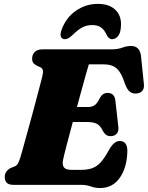

<svg xmlns="http://www.w3.org/2000/svg" viewBox="-20 -955 764 992"><path d="M396.5 0H50.5Q23 0 13.8 -11.8Q4.5 -23.5 4.5 -41Q4.5 -57 13.8 -69.2Q23 -81.5 37.5 -88L56.5 -95.5Q67 -100 72.5 -109.8Q78 -119.5 85 -141.5Q88 -150.5 96 -179.2Q104 -208 115.2 -248.8Q126.5 -289.5 139 -335Q151.5 -380.5 163 -424.2Q174.5 -468 183.8 -503.2Q193 -538.5 198 -557.5Q204 -583 201.2 -592.8Q198.5 -602.5 189.5 -607L171.5 -615Q162.5 -619.5 154.2 -627.5Q146 -635.5 146 -652Q146 -673 159.5 -686.5Q173 -700 200 -700H553.5Q589 -700 612 -708.8Q635 -717.5 657.5 -717.5Q700 -717.5 708 -670L723 -525Q726.5 -502 717.5 -488.8Q708.5 -475.5 690 -472.5Q668.5 -469 652.8 -479.8Q637 -490.5 625 -523.5Q608.5 -578 584 -600.2Q559.5 -622.5 517.5 -622.5H439Q434 -606.5 424.5 -572.8Q415 -539 402.8 -494.5Q390.5 -450 377.5 -402H435.5Q454 -402 468.5 -411.2Q483 -420.5 496.5 -450Q511 -475 535.5 -475Q571 -475 576 -436.5L591 -303.5Q595 -276.5 583 -264Q571 -251.5 551.5 -251.5Q536.5 -251.5 527 -259.2Q517.5 -267 511.5 -278.5Q498.5 -305.5 481 -315Q463.5 -324.5 431.5 -324.5H356Q338 -256.5 323.5 -201.5Q309 -146.5 305.5 -127.5Q301 -103.5 310.2 -90.5Q319.5 -77.5 350 -77.5H398.5Q433 -77.5 457 -86.2Q481 -95 501 -117.2Q521 -139.5 543.5 -181Q569 -226.5 598.5 -226.5Q638.5 -226.5 638 -173Q636 -89 598.8 -36.2Q561.5 16.5 497 16.5Q471.5 16.5 449 8.2Q426.5 0 396.5 0ZM456.5 -825.5Q427.5 -825.5 404.5 -813Q381.5 -800.5 357.5 -776.5Q333 -752.5 316 -752.5Q299.5 -752.5 294.8 -765.2Q290 -778 297.5 -799Q320 -863 371.5 -899Q423 -935 486 -935Q549 -935 581.2 -899Q613.5 -863 602.5 -799Q599 -778 587 -765.2Q575 -752.5 558.5 -752.5Q541.5 -752.5 530 -776.5Q519 -801 502 -813.2Q485 -825.5 456.5 -825.5Z"/></svg>

Font: Fraunces 9pt Soft Black
Style: Italic
Weight: 900
Italic angle: -16°
Version: Version 1.000;[b76b70a41]